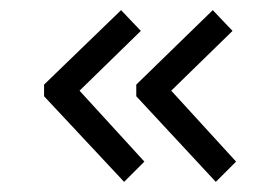

<svg xmlns="http://www.w3.org/2000/svg" viewBox="-20 -420 540 379"><path d="M225 -61 265 -101 137 -241 258 -359 219 -400 67 -253V-230ZM406 -61 446 -101 318 -241 439 -359 400 -400 249 -253V-230Z"/></svg>

Font: Inconsolata Thin
Style: Regular
Weight: 100
Monospace: yes
Designer: Raph Levien, Cyreal, Brenton Simpson
Foundry: Raph Levien, Cyreal, Google
Version: Version 3.100